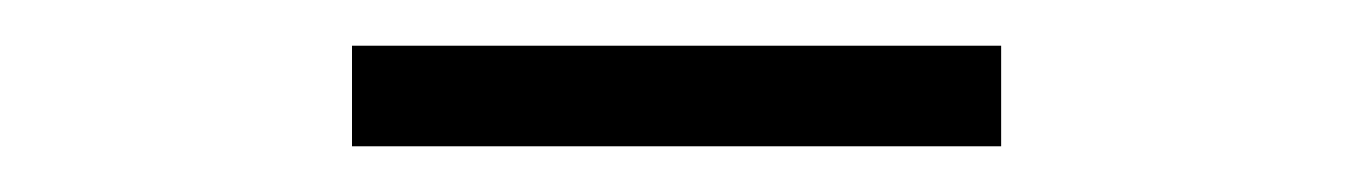

<svg xmlns="http://www.w3.org/2000/svg" viewBox="-20 -657 592 84"><path d="M134 -637H418V-593H134Z"/></svg>

Font: Montserrat Ace
Style: Regular
Weight: 400
Designer: Julieta Ulanovsky
Foundry: Julieta Ulanovsky
Version: Version 1